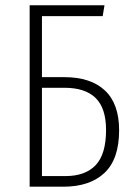

<svg xmlns="http://www.w3.org/2000/svg" viewBox="-20 -704 508 724"><path d="M222.2 -413.1Q322.3 -413.1 375.7 -362.8Q429.2 -312.5 429.2 -212.9Q429.2 -104 374 -52Q318.8 0 219.2 0H91.8V-684.1H374L367.2 -643.1H138.2V-413.1ZM226.1 -40Q301.8 -40 340.8 -81.3Q379.9 -122.6 379.9 -213.9Q379.9 -295.9 340.6 -334.5Q301.3 -373 223.1 -373H138.2V-40Z"/></svg>

Font: Fira Sans Compressed ExtraLight
Style: Regular
Weight: 250
Width: 1
Designer: Carrois Corporate & Edenspiekermann AG
Foundry: Carrois Corporate GbR & Edenspiekermann AG
Version: Version 4.203;PS 004.203;hotconv 1.0.88;makeotf.lib2.5.64775